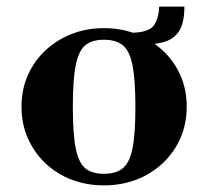

<svg xmlns="http://www.w3.org/2000/svg" viewBox="-20 -547 629 580"><path d="M294 13Q242 13 197 -4Q152 -21 118 -53Q84 -85 64.5 -128.5Q45 -172 45 -225Q45 -277 64.5 -320.5Q84 -364 118 -395.5Q152 -427 197 -444.5Q242 -462 294 -462Q346 -462 391 -444.5Q436 -427 470.5 -395.5Q505 -364 524.5 -320.5Q544 -277 544 -225Q544 -172 524.5 -128.5Q505 -85 470.5 -53Q436 -21 391 -4Q346 13 294 13ZM294 -22Q329 -22 350 -38Q371 -54 380 -97.5Q389 -141 389 -224Q389 -307 380 -351Q371 -395 350 -411Q329 -427 294 -427Q259 -427 238.5 -411Q218 -395 209 -351Q200 -307 200 -224Q200 -141 209 -97.5Q218 -54 238.5 -38Q259 -22 294 -22ZM374 -410 372 -448Q425 -448 442 -467Q459 -486 461 -527H537Q537 -477 520 -451.5Q503 -426 467 -418Q431 -410 374 -410Z"/></svg>

Font: Libre Bodoni
Style: Bold
Weight: 700
Designer: Pablo Impallari, Rodrigo Fuenzalida
Foundry: Impallari Type
Version: Version 2.005;gftools[0.9.23]